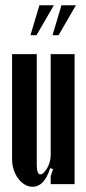

<svg xmlns="http://www.w3.org/2000/svg" viewBox="-20 -701 329 731"><path d="M171 -61Q149 10 104 10Q88 10 74 1.5Q60 -7 49.5 -21Q39 -35 32.5 -54Q26 -73 26 -94V-495H120V-73Q120 -37 134 -37Q140 -37 147 -44Q154 -51 160 -61.5Q166 -72 169.5 -85Q173 -98 173 -110V-495H264V0H173V-30L182 -57ZM180 -567 214 -681H269L203 -567ZM96 -567 130 -681H185L119 -567Z"/></svg>

Font: Moniqa ExtBd Cond Paragraph
Style: Regular
Weight: 800
Width: 3
Designer: Rajesh Rajput
Foundry: Rajesh Rajput
Version: Version 1.000